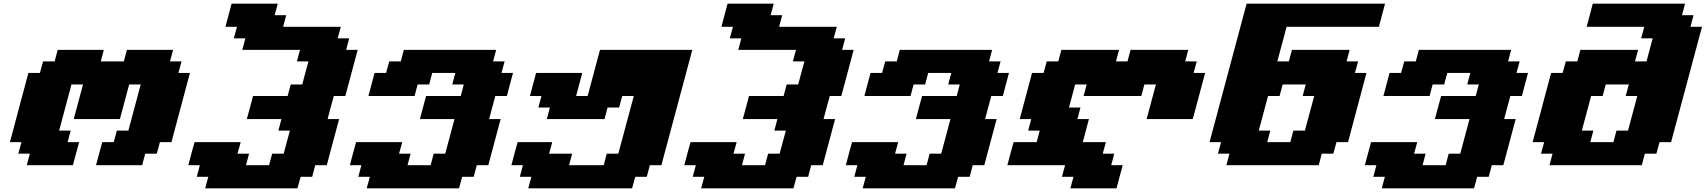

<svg xmlns="http://www.w3.org/2000/svg" viewBox="-20 -895 9239 1040"><path d="M500 0H750L766.6 -62.5H829.1L846.2 -125H908.7Q925.3 -187.5 958.7 -312.5Q992.2 -437.5 1008.8 -500H946.3L963.4 -562.5H900.9L917.5 -625H667.5L650.9 -562.5H525.9L542.5 -625H292.5L275.9 -562.5H213.4L196.3 -500H133.8Q117.2 -437.5 83.7 -312.5Q50.3 -187.5 33.7 -125H96.2L79.1 -62.5H141.6L125 0H375Q380.4 -21 391.6 -62.5Q402.8 -104 408.7 -125H346.2L362.8 -187.5H300.3Q311.5 -229 333.7 -312.3Q356 -395.5 367.2 -437.5H429.7L379.4 -250H629.4L679.7 -437.5H742.2Q731 -396 708.7 -312.5Q686.5 -229 675.3 -187.5H612.8L596.2 -125H533.7Q527.8 -104 516.8 -62.5Q505.9 -21 500 0Z M1091.3 125H1591.3L1608.4 62.5H1670.9L1687.5 0H1750Q1761.2 -42 1783.4 -125.2Q1805.7 -208.5 1816.9 -250H1754.4Q1759.8 -270.5 1771 -312.3Q1782.2 -354 1788.1 -375H1850.6Q1861.8 -416.5 1884 -500Q1906.2 -583.5 1917.5 -625H1855L1871.6 -687.5H1809.1L1826.2 -750H1513.7L1530.3 -812.5H1467.8L1484.4 -875H1234.4Q1229 -854 1217.8 -812.5Q1206.5 -771 1201.2 -750H1263.7L1246.6 -687.5H1309.1L1292.5 -625H1605L1588.4 -562.5H1650.9Q1645 -542 1633.8 -500.2Q1622.6 -458.5 1617.2 -437.5H1554.7L1538.1 -375H1350.6Q1345.2 -354 1334 -312.3Q1322.8 -270.5 1316.9 -250H1504.4L1487.8 -187.5H1550.3Q1544.4 -166.5 1533.2 -124.8Q1522 -83 1516.6 -62.5H1454.1L1437.5 0H1312.5L1329.1 -62.5H1266.6L1283.7 -125H1033.7Q1027.8 -104 1016.6 -62.5Q1005.4 -21 1000 0H1062.5L1045.9 62.5H1108.4Z M1966.3 125H2466.3L2483.4 62.5H2545.9L2562.5 0H2625Q2636.2 -42 2658.4 -125.2Q2680.7 -208.5 2691.9 -250H2629.4Q2634.8 -270.5 2646 -312.3Q2657.2 -354 2663.1 -375H2725.6Q2731 -395.5 2741.9 -437.3Q2752.9 -479 2758.8 -500H2696.3L2713.4 -562.5H2650.9L2667.5 -625H2167.5L2150.9 -562.5H2088.4L2071.3 -500H2008.8Q2003.4 -479 1992.2 -437.5Q1981 -396 1975.6 -375H2225.6L2242.2 -437.5H2304.7L2321.3 -500H2446.3L2429.7 -437.5H2492.2L2475.6 -375H2288.1Q2282.2 -354 2271 -312.3Q2259.8 -270.5 2254.4 -250H2441.9L2391.6 -62.5H2329.1L2312.5 0H2187.5L2204.1 -62.5H2141.6L2158.7 -125H1908.7Q1902.8 -104 1891.6 -62.5Q1880.4 -21 1875 0H1937.5L1920.9 62.5H1983.4Z M2841.3 125H3403.8L3420.9 62.5H3483.4L3500 0H3562.5Q3590.3 -104 3646.2 -312.3Q3702.1 -520.5 3730 -625H3230Q3218.8 -583.5 3196.5 -500Q3174.3 -416.5 3163.1 -375H3100.6Q3106.4 -396 3117.4 -437.5Q3128.4 -479 3133.8 -500H2883.8Q2878.4 -479 2867.2 -437.5Q2856 -396 2850.6 -375H2913.1L2896 -312.5H2958.5L2941.9 -250H3254.4L3271 -312.5H3333.5L3350.6 -375H3413.1L3329.1 -62.5H3266.6L3250 0H3062.5L3079.1 -62.5H2954.1L2971.2 -125H2783.7Q2777.8 -104 2766.6 -62.5Q2755.4 -21 2750 0H2812.5L2795.9 62.5H2858.4Z M3777.8 125H4277.8L4294.9 62.5H4357.4L4374 0H4436.5Q4447.8 -42 4470 -125.2Q4492.2 -208.5 4503.4 -250H4440.9Q4446.3 -270.5 4457.5 -312.3Q4468.8 -354 4474.6 -375H4537.1Q4548.3 -416.5 4570.6 -500Q4592.8 -583.5 4604 -625H4541.5L4558.1 -687.5H4495.6L4512.7 -750H4200.2L4216.8 -812.5H4154.3L4170.9 -875H3920.9Q3915.5 -854 3904.3 -812.5Q3893.1 -771 3887.7 -750H3950.2L3933.1 -687.5H3995.6L3979 -625H4291.5L4274.9 -562.5H4337.4Q4331.5 -542 4320.3 -500.2Q4309.1 -458.5 4303.7 -437.5H4241.2L4224.6 -375H4037.1Q4031.7 -354 4020.5 -312.3Q4009.3 -270.5 4003.4 -250H4190.9L4174.3 -187.5H4236.8Q4231 -166.5 4219.7 -124.8Q4208.5 -83 4203.1 -62.5H4140.6L4124 0H3999L4015.6 -62.5H3953.1L3970.2 -125H3720.2Q3714.4 -104 3703.1 -62.5Q3691.9 -21 3686.5 0H3749L3732.4 62.5H3794.9Z M4652.8 125H5152.8L5169.9 62.5H5232.4L5249 0H5311.5Q5322.8 -42 5345 -125.2Q5367.2 -208.5 5378.4 -250H5315.9Q5321.3 -270.5 5332.5 -312.3Q5343.8 -354 5349.6 -375H5412.1Q5417.5 -395.5 5428.5 -437.3Q5439.5 -479 5445.3 -500H5382.8L5399.9 -562.5H5337.4L5354 -625H4854L4837.4 -562.5H4774.9L4757.8 -500H4695.3Q4689.9 -479 4678.7 -437.5Q4667.5 -396 4662.1 -375H4912.1L4928.7 -437.5H4991.2L5007.8 -500H5132.8L5116.2 -437.5H5178.7L5162.1 -375H4974.6Q4968.8 -354 4957.5 -312.3Q4946.3 -270.5 4940.9 -250H5128.4L5078.1 -62.5H5015.6L4999 0H4874L4890.6 -62.5H4828.1L4845.2 -125H4595.2Q4589.4 -104 4578.1 -62.5Q4566.9 -21 4561.5 0H4624L4607.4 62.5H4669.9Z M5777.8 125H6027.8Q6033.2 104 6044.4 62.5Q6055.7 21 6061.5 0H5999L6015.6 -62.5H5953.1L5970.2 -125H5845.2Q5850.6 -145.5 5861.6 -187.3Q5872.6 -229 5878.4 -250H5815.9L5832.5 -312.5H5770Q5775.9 -333 5787.1 -375Q5798.3 -417 5803.7 -437.5H5866.2L5849.6 -375H6162.1L6178.7 -437.5H6241.2L6190.9 -250H6440.9Q6452.1 -292 6474.4 -375.2Q6496.6 -458.5 6507.8 -500H6445.3L6462.4 -562.5H6399.9L6416.5 -625H6104L6087.4 -562.5H6024.9L6041.5 -625H5729L5712.4 -562.5H5649.9L5632.8 -500H5570.3Q5559.1 -458 5536.9 -375Q5514.6 -292 5503.4 -250H5565.9L5549.3 -187.5H5611.8L5595.2 -125H5470.2Q5464.4 -104 5453.1 -62.5Q5441.9 -21 5436.5 0H5749L5732.4 62.5H5794.9Z M6623 0H7123L7139.6 -62.5H7202.1L7219.2 -125H7281.7Q7298.8 -187.5 7331.8 -312.5Q7364.7 -437.5 7381.8 -500H7319.3L7336.4 -562.5H7273.9L7290.5 -625H6978L6961.4 -562.5H6898.9L6949.2 -750H7449.2Q7454.6 -770.5 7465.6 -812.5Q7476.6 -854.5 7482.4 -875H6732.4L6531.7 -125H6594.2L6577.1 -62.5H6639.6ZM6969.2 -125H6844.2L6860.8 -187.5H6798.3L6848.6 -375H6911.1L6927.7 -437.5H7052.7L7036.1 -375H7098.6L7048.3 -187.5H6985.8Z M7464.4 125H7964.4L7981.4 62.5H8043.9L8060.5 0H8123Q8134.3 -42 8156.5 -125.2Q8178.7 -208.5 8189.9 -250H8127.4Q8132.8 -270.5 8144 -312.3Q8155.3 -354 8161.1 -375H8223.6Q8229 -395.5 8240 -437.3Q8251 -479 8256.8 -500H8194.3L8211.4 -562.5H8148.9L8165.5 -625H7665.5L7648.9 -562.5H7586.4L7569.3 -500H7506.8Q7501.5 -479 7490.2 -437.5Q7479 -396 7473.6 -375H7723.6L7740.2 -437.5H7802.7L7819.3 -500H7944.3L7927.7 -437.5H7990.2L7973.6 -375H7786.1Q7780.3 -354 7769 -312.3Q7757.8 -270.5 7752.4 -250H7939.9L7889.6 -62.5H7827.1L7810.5 0H7685.5L7702.1 -62.5H7639.6L7656.7 -125H7406.7Q7400.9 -104 7389.6 -62.5Q7378.4 -21 7373 0H7435.5L7418.9 62.5H7481.4Z M8373 0H8873L8889.6 -62.5H8952.1L8969.2 -125H9031.7Q9059.6 -229.5 9115.5 -437.7Q9171.4 -646 9199.2 -750H9136.7L9153.3 -812.5H9090.8L9107.4 -875H8607.4Q8602.1 -854 8591.1 -812.5Q8580.1 -771 8574.2 -750H8886.7L8869.6 -687.5H8932.1Q8926.3 -667 8915.3 -625.2Q8904.3 -583.5 8898.9 -562.5H8836.4L8853 -625H8540.5L8523.9 -562.5H8461.4L8444.3 -500H8381.8Q8365.2 -437.5 8331.8 -312.5Q8298.3 -187.5 8281.7 -125H8344.2L8327.1 -62.5H8389.6ZM8719.2 -125H8594.2L8610.8 -187.5H8548.3L8598.6 -375H8661.1L8677.7 -437.5H8802.7L8786.1 -375H8848.6L8798.3 -187.5H8735.8Z"/></svg>

Font: Faithful 32x
Style: BoldOblique
Weight: 400
Foundry: Faithful Resource Pack
Version: Version 1.0; January 27, 2023